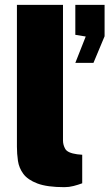

<svg xmlns="http://www.w3.org/2000/svg" viewBox="-20 -763 452 794"><path d="M246.5 11Q175 11 134.8 -4.2Q94.5 -19.5 76.5 -44Q58.5 -68.5 54.2 -98Q50 -127.5 50 -156V-743H240.5V-182Q240.5 -163.5 250 -147Q259.5 -130.5 299 -125L320 -123V-5Q302.5 1.5 284 6.2Q265.5 11 246.5 11ZM291.5 -503 334.5 -612 291.5 -619V-743H412.5V-613L366.5 -503Z"/></svg>

Font: Public Sans Thin Black
Style: Regular
Weight: 900
Version: Version 2.001